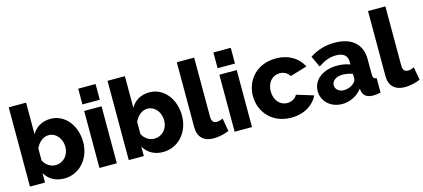

<svg xmlns="http://www.w3.org/2000/svg" viewBox="-58 -1214 3765 1708"><g transform="rotate(-15 1824.5 -360.0)"><path d="M194 -87C229 -26 290 10 370 10C510 10 615 -107 615 -260C615 -413 520 -535 387 -535C309 -535 249 -499 215 -439V-730H55V0H194ZM451 -260C451 -184 399 -125 325 -125C281 -125 236 -153 215 -198V-308C237 -360 282 -399 333 -399C401 -399 451 -335 451 -260Z M695 -585H855V-730H695ZM695 0H855V-525H695Z M1104 -87C1139 -26 1200 10 1280 10C1420 10 1525 -107 1525 -260C1525 -413 1430 -535 1297 -535C1219 -535 1159 -499 1125 -439V-730H965V0H1104ZM1361 -260C1361 -184 1309 -125 1235 -125C1191 -125 1146 -153 1125 -198V-308C1147 -360 1192 -399 1243 -399C1311 -399 1361 -335 1361 -260Z M1603 -730V-131C1603 -41 1655 9 1746 9C1791 9 1848 -3 1888 -21L1867 -141C1851 -133 1829 -126 1809 -126C1780 -126 1763 -143 1763 -187V-730Z M1940 -585H2100V-730H1940ZM1940 0H2100V-525H1940Z M2461 10C2582 10 2669 -48 2708 -129L2552 -177C2536 -146 2500 -125 2460 -125C2395 -125 2343 -180 2343 -263C2343 -345 2394 -399 2460 -399C2499 -399 2531 -381 2551 -349L2707 -396C2666 -478 2581 -535 2461 -535C2283 -535 2179 -408 2179 -263C2179 -118 2284 10 2461 10Z M2747 -157C2747 -62 2825 10 2930 10C3000 10 3068 -22 3115 -82L3118 -59C3126 -18 3156 8 3216 8C3233 8 3256 6 3284 0V-133C3259 -135 3250 -146 3250 -178V-315C3250 -458 3158 -535 3001 -535C2916 -535 2842 -512 2773 -467L2821 -365C2878 -403 2927 -423 2985 -423C3056 -423 3090 -392 3090 -334V-311C3059 -324 3016 -332 2973 -332C2840 -332 2747 -261 2747 -157ZM3065 -137C3043 -118 3009 -105 2977 -105C2928 -105 2898 -136 2898 -171C2898 -213 2941 -242 3000 -242C3027 -242 3062 -235 3090 -225V-178C3090 -165 3080 -149 3065 -137Z M3364 -730V-131C3364 -41 3416 9 3507 9C3552 9 3609 -3 3649 -21L3628 -141C3612 -133 3590 -126 3570 -126C3541 -126 3524 -143 3524 -187V-730Z"/></g></svg>

Font: FIGSv2-sans-serif ExtraBold
Style: Regular
Weight: 800
Designer: Matt McInerney, Pablo Impallari, Rodrigo Fuenzalida,Mirko Velimirovic
Foundry: Matt McInerney, Pablo Impallari, Rodrigo Fuenzalida
Version: Version 4.021;hotconv 1.0.109;makeotfexe 2.5.65596